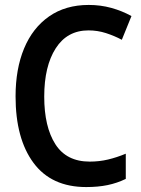

<svg xmlns="http://www.w3.org/2000/svg" viewBox="-20 -747 570 777"><path d="M329 10Q188 10 115.5 -88Q43 -186 43 -357Q43 -468 77.5 -551Q112 -634 178.5 -680.5Q245 -727 339 -727Q387 -727 430.5 -715Q474 -703 512 -682L473 -586Q443 -602 409 -613Q375 -624 338 -624Q252 -624 205.5 -551.5Q159 -479 159 -356Q159 -234 204 -163.5Q249 -93 343 -93Q382 -93 417.5 -101.5Q453 -110 489 -125V-23Q454 -6 415.5 2Q377 10 329 10Z"/></svg>

Font: Noto Sans Mono Condensed SemiBold
Style: Regular
Weight: 600
Width: 3
Designer: Monotype Design Team
Foundry: Monotype Imaging Inc.
Version: Version 2.014